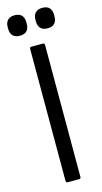

<svg xmlns="http://www.w3.org/2000/svg" viewBox="-136 -857 477 896"><g transform="rotate(-15 102.0 -408.5)"><path d="M73 0Q65 0 65 -9V-646Q65 -655 73 -655H129Q137 -655 137 -646V-9Q137 0 129 0ZM35 -718Q13 -718 1.5 -730Q-10 -742 -10 -763V-772Q-10 -793 1.5 -805Q13 -817 35 -817Q58 -817 69 -805Q80 -793 80 -772V-763Q80 -742 69 -730Q58 -718 35 -718ZM169 -718Q147 -718 135.5 -730Q124 -742 124 -763V-772Q124 -793 135.5 -805Q147 -817 169 -817Q192 -817 203 -805Q214 -793 214 -772V-763Q214 -742 203 -730Q192 -718 169 -718Z"/></g></svg>

Font: Sofia Sans Condensed
Style: Regular
Weight: 400
Designer: Botio Nikoltchev, Ani Petrova
Foundry: lettersoup
Version: Version 4.100